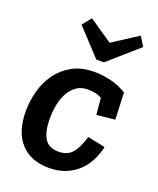

<svg xmlns="http://www.w3.org/2000/svg" viewBox="-130 -759 699 849"><g transform="rotate(20 219.5 -334.5)"><path d="M122 -635 156 -677 266 -602 385 -679 412 -635 272 -512H236ZM246 -375Q218 -375 197 -361.5Q176 -348 161.5 -324.5Q147 -301 139.5 -268Q132 -235 132 -196Q132 -139 151 -105.5Q170 -72 218 -72Q260 -72 282.5 -99Q305 -126 320 -178L403 -161Q396 -130 381.5 -99.5Q367 -69 342.5 -44.5Q318 -20 283 -5Q248 10 202 10Q116 10 68.5 -42.5Q21 -95 21 -191Q21 -238 33.5 -285.5Q46 -333 73.5 -371.5Q101 -410 144 -434Q187 -458 248 -458Q286 -458 326 -448.5Q366 -439 401 -417L406 -291L320 -282L313 -360Q295 -370 279 -372.5Q263 -375 246 -375Z"/></g></svg>

Font: Zilla Slab SemiBold
Style: Regular
Weight: 600
Designer: Typotheque.com
Foundry: Typotheque type foundry
Version: Version 1.0; 2017